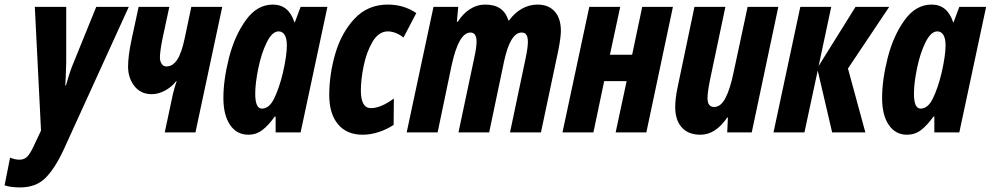

<svg xmlns="http://www.w3.org/2000/svg" viewBox="-89 -578 4324 838"><path d="M-69 231 -45 110Q-23 119 -4 119Q17 119 30 105.5Q43 92 57 62L90 -8L63 -548H200V-305Q198 -235 196 -205H199Q218 -273 232 -304L331 -548H473L189 75Q151 157 109.5 198.5Q68 240 -1 240Q-42 240 -69 231Z M666 -169Q673 -197 682 -224H680Q660 -198 631 -182.5Q602 -167 573 -167Q525 -167 497.5 -202.5Q470 -238 470 -287Q470 -334 485 -404L516 -548H650L620 -408Q609 -353 609 -327Q609 -311 616.5 -299.5Q624 -288 637 -288Q665 -288 684.5 -317.5Q704 -347 718 -415L746 -548H881L764 0H630Z M886 -150Q886 -230 910.5 -326Q935 -422 984 -490Q1033 -558 1102 -558Q1171 -558 1196 -481H1198L1223 -548H1340L1223 0H1114V-69H1110Q1082 -30 1055.5 -10Q1029 10 995 10Q944 10 915 -33Q886 -76 886 -150ZM1145 -257Q1163 -335 1163 -380Q1163 -410 1153.5 -425.5Q1144 -441 1127 -441Q1099 -441 1075.5 -393.5Q1052 -346 1038.5 -280.5Q1025 -215 1025 -169Q1025 -104 1054 -104Q1086 -104 1107.5 -148Q1129 -192 1145 -257Z M1348 -163Q1348 -253 1374.5 -344Q1401 -435 1458.5 -496.5Q1516 -558 1604 -558Q1673 -558 1728 -521L1672 -414Q1658 -426 1639.5 -433.5Q1621 -441 1604 -441Q1564 -441 1537.5 -396.5Q1511 -352 1498.5 -291.5Q1486 -231 1486 -183Q1486 -106 1530 -106Q1573 -106 1630 -148L1629 -33Q1603 -15 1566.5 -2.5Q1530 10 1494 10Q1424 10 1386 -36Q1348 -82 1348 -163Z M1803 -548H1911L1905 -483H1909Q1931 -518 1962 -538Q1993 -558 2028 -558Q2069 -558 2094 -541Q2119 -524 2130 -489H2133Q2157 -522 2189 -540Q2221 -558 2257 -558Q2305 -558 2332 -528Q2359 -498 2359 -443Q2359 -416 2348 -359L2272 0H2137L2205 -323Q2215 -370 2215 -395Q2215 -416 2208.5 -426Q2202 -436 2188 -436Q2138 -436 2111 -310L2046 0H1912L1981 -326Q1991 -371 1991 -396Q1991 -436 1964 -436Q1913 -436 1882 -292L1821 0H1686Z M2483 -548H2618L2573 -339H2670L2714 -548H2848L2732 0H2598L2646 -224H2548L2501 0H2366Z M2858 -111Q2858 -147 2868 -195L2942 -548H3077L3010 -230Q2999 -175 2999 -150Q2999 -111 3028 -111Q3057 -111 3077.5 -150.5Q3098 -190 3113 -263L3174 -548H3308L3192 0H3085L3088 -65H3085Q3034 10 2968 10Q2915 10 2886.5 -22Q2858 -54 2858 -111Z M3404 -548H3539L3484 -290L3645 -548H3792L3612 -279L3688 0H3543L3480 -270L3422 0H3287Z M3761 -150Q3761 -230 3785.5 -326Q3810 -422 3859 -490Q3908 -558 3977 -558Q4046 -558 4071 -481H4073L4098 -548H4215L4098 0H3989V-69H3985Q3957 -30 3930.5 -10Q3904 10 3870 10Q3819 10 3790 -33Q3761 -76 3761 -150ZM4020 -257Q4038 -335 4038 -380Q4038 -410 4028.5 -425.5Q4019 -441 4002 -441Q3974 -441 3950.5 -393.5Q3927 -346 3913.5 -280.5Q3900 -215 3900 -169Q3900 -104 3929 -104Q3961 -104 3982.5 -148Q4004 -192 4020 -257Z"/></svg>

Font: Noto Sans Display Ex Bold Cond
Style: Italic
Weight: 800
Width: 3
Italic angle: -12°
Designer: Monotype Design team
Foundry: Monotype Imaging Inc.
Version: Version 1.000